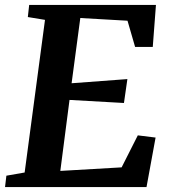

<svg xmlns="http://www.w3.org/2000/svg" viewBox="-26 -763 692 783"><path d="M-5.5 0 0 -46.5 74.5 -59.5 157.5 -682 87.5 -693.5 93 -743H610L597 -571.5H525L494 -678.5L301.5 -689.5L266 -423.5L493.5 -440.5L479.5 -343L257.5 -355.5L220 -66L470 -80.5L536 -211L608.5 -202L571.5 0Z"/></svg>

Font: Merriweather
Style: Bold Italic
Weight: 700
Italic angle: -7.8°
Version: Version 2.101